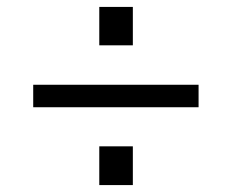

<svg xmlns="http://www.w3.org/2000/svg" viewBox="-20 -548 652 555"><path d="M364 -417H267V-528H364ZM554 -238H76V-303H554ZM364 -13H267V-125H364Z"/></svg>

Font: Ekushey Sumon
Style: Regular
Weight: 400
Designer: Al Mamun Sumon
Foundry: Al Mamun Sumon
Version: Version 1.0